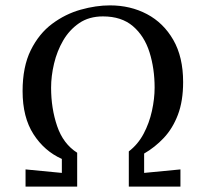

<svg xmlns="http://www.w3.org/2000/svg" viewBox="-20 -694 765 714"><path d="M75 0V-64L210 -51V-103Q145 -132 104.5 -195Q64 -258 64 -355Q64 -446 94.5 -507.5Q125 -569 174 -605.5Q223 -642 280 -658Q337 -674 389 -674Q465 -674 526.5 -641.5Q588 -609 624.5 -545.5Q661 -482 661 -389Q661 -318 641.5 -267Q622 -216 589 -181Q556 -146 516 -123V-51L651 -64V0H459V-131Q493 -157 514 -196.5Q535 -236 545 -281.5Q555 -327 555 -368Q555 -439 536 -499.5Q517 -560 474.5 -596.5Q432 -633 363 -633Q311 -633 274.5 -608Q238 -583 215 -543.5Q192 -504 181 -457.5Q170 -411 170 -368Q170 -291 192.5 -225Q215 -159 267 -126V0Z"/></svg>

Font: Belleza
Style: Regular
Weight: 400
Designer: Eduardo Rodriguez Tunni
Foundry: Eduardo Rodriguez Tunni
Version: Version 1.003; ttfautohint (v1.8.4.7-5d5b)